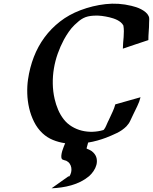

<svg xmlns="http://www.w3.org/2000/svg" viewBox="-20 -766 828 1040"><path d="M741.2 -239.3Q734.9 -213.9 723.6 -191.2Q712.4 -168.5 701.2 -145Q692.9 -127.9 685.5 -111.8Q678.2 -95.7 664.6 -81.5Q642.6 -59.6 612.5 -45.2Q582.5 -30.8 554.2 -20Q532.2 -11.7 507.8 -4.9Q483.4 2 457 6.3Q457 7.3 456.8 7.8Q456.5 8.3 456.5 9.3Q455.1 13.7 454.1 18.3Q453.1 22.9 451.7 27.3Q451.7 28.3 451.2 28.3V29.3L449.2 36.1Q449.2 38.1 449.7 39.1Q460.4 43.9 468.5 47.6Q476.6 51.3 485.4 60.1Q500 74.7 503.4 92.3Q506.8 109.9 502.2 127.2Q497.6 144.5 486.8 160.4Q476.1 176.3 462.9 188Q441.9 205.6 417.5 217.8Q393.1 230 366.7 237.5Q340.3 245.1 313 249Q285.6 252.9 259.3 253.9L350.1 189.5Q351.1 189.5 352.8 189.5Q354.5 189.5 356 189Q362.8 178.7 365.5 166.5Q368.2 154.3 366.2 142.3Q364.3 130.4 357.4 120.4Q350.6 110.4 338.4 104.5Q336.4 104 332.8 103Q329.1 102.1 325.4 100.8Q321.8 99.6 318.8 98.1Q315.9 96.7 314.5 94.2Q311 86.9 312.3 75.4Q313.5 64 317.1 51.8Q320.8 39.6 325.4 28.3Q330.1 17.1 333 9.8Q297.9 4.9 266.4 -8.1Q234.9 -21 210 -44.4Q182.1 -70.8 164.6 -106Q147 -141.1 137.9 -180.4Q128.9 -219.7 127.7 -259.8Q126.5 -299.8 131.8 -335.9Q141.1 -399.9 163.3 -457.5Q185.5 -515.1 221.2 -563.5Q256.8 -611.8 305.2 -649.4Q353.5 -687 415 -710.4Q481.9 -735.8 552 -743.7Q622.1 -751.5 691.9 -734.4Q703.1 -731.9 717.3 -727.3Q731.4 -722.7 744.6 -715.8Q757.8 -709 768.8 -699.7Q779.8 -690.4 785.2 -678.7Q789.1 -670.4 788.3 -660.9Q787.6 -651.4 787.6 -642.6Q787.6 -619.1 785.6 -595.7Q783.7 -572.3 783.7 -548.8Q749 -537.6 714.8 -525.9Q680.7 -514.2 645.5 -502.4Q645.5 -518.1 647 -533.7Q648.4 -549.3 649.7 -565.2Q650.9 -581.1 650.9 -596.7Q650.9 -612.3 648.4 -627.4Q643.1 -637.7 634.3 -645Q625.5 -652.3 615.2 -657.5Q605 -662.6 593.8 -666.3Q582.5 -669.9 572.3 -672.4Q551.8 -677.2 530.5 -679.9Q509.3 -682.6 487.8 -681.2Q470.2 -680.2 456.5 -677Q442.9 -673.8 431.2 -667.7Q419.4 -661.6 408.2 -652.6Q397 -643.6 383.8 -630.9Q366.2 -613.8 352.1 -593.3Q337.9 -572.8 326.2 -551.3Q306.6 -514.6 292.7 -475.3Q278.8 -436 272 -395Q265.1 -354 265.9 -312.3Q266.6 -270.5 275.9 -230Q282.7 -200.2 294.7 -171.9Q306.6 -143.6 325.7 -119.1Q344.2 -95.7 369.4 -80.6Q394.5 -65.4 423.1 -58.3Q451.7 -51.3 481.7 -52.2Q511.7 -53.2 539.6 -61.5L542.5 -63.5Q550.3 -73.2 554.7 -84.2Q559.1 -95.2 564.5 -106.4Q566.9 -110.4 568.6 -114.5Q570.3 -118.7 572.3 -122.6L573.7 -125.5Q582 -144 590.6 -162.1Q599.1 -180.2 604.5 -200.7ZM578.1 -133.3Q578.1 -132.3 577.1 -131.3L577.6 -131.8Z"/></svg>

Font: Autopia Bold Italic
Style: Bold Italic
Weight: 700
Italic angle: -104°
Designer: Antoine Gelgon
Foundry: Antoine Gelgon
Version: V.1.0